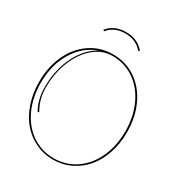

<svg xmlns="http://www.w3.org/2000/svg" viewBox="-212 -1066 1129 1211"><g transform="rotate(30 352.5 -461.0)"><path d="M352.5 -915.5Q272.5 -915.5 228 -859.9L219.7 -866.2Q266.6 -925.3 352.5 -925.3Q438 -925.3 485.4 -866.2L477.1 -859.9Q431.2 -915.5 352.5 -915.5ZM128.9 -214.4 120.6 -208.5Q80.1 -276.4 80.1 -370.1Q80.1 -496.1 130.1 -596.2Q180.2 -696.3 260.3 -737.3Q162.6 -704.1 103.8 -607.7Q44.9 -511.2 44.9 -379.9Q44.9 -273.4 84.2 -188.2Q123.5 -103 193.8 -55.2Q264.2 -7.3 352.5 -7.3Q440.9 -7.3 511.2 -55.2Q581.5 -103 620.8 -188.2Q660.2 -273.4 660.2 -379.9Q660.2 -486.3 620.8 -571.5Q581.5 -656.7 511.2 -704.6Q440.9 -752.4 352.5 -752.4Q280.3 -752.4 219.2 -701.2Q158.2 -649.9 122.8 -562Q87.4 -474.1 87.4 -370.1Q87.4 -284.7 128.9 -214.4ZM32.7 -379.9Q32.7 -489.7 73.7 -577.1Q114.7 -664.6 187.7 -713.6Q260.7 -762.7 352.5 -762.7Q444.3 -762.7 517.3 -713.6Q590.3 -664.6 631.3 -577.1Q672.4 -489.7 672.4 -379.9Q672.4 -297.9 648.4 -226.6Q624.5 -155.3 582.3 -105.2Q540 -55.2 480.7 -26.4Q421.4 2.4 352.5 2.4Q283.7 2.4 224.4 -26.4Q165 -55.2 122.8 -105.2Q80.6 -155.3 56.6 -226.6Q32.7 -297.9 32.7 -379.9Z"/></g></svg>

Font: ZnikomitNo25
Style: Regular
Weight: 100
Designer: gluk
Foundry: gluk
Version: Version 0.56